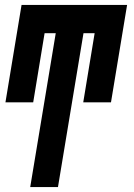

<svg xmlns="http://www.w3.org/2000/svg" viewBox="-20 -540 540 775"><path d="M102 215 205 -406H160L114 -127H2L67 -520H493L428 -127H316L362 -406H317L214 215Z"/></svg>

Font: Iosevka Term Curly Heavy
Style: Italic
Weight: 900
Italic angle: -9°
Designer: Belleve Invis
Foundry: Belleve Invis
Version: Version 32.3.0